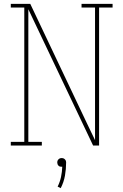

<svg xmlns="http://www.w3.org/2000/svg" viewBox="-20 -755 640 996"><path d="M36 0V-19H106V-716H36V-735H137L434 -109L473 -28V-716H403V-735H564V-716H494V0H463L127 -707V-19H197V0ZM295 221 279 213Q291 189 296.5 163Q302 137 303 110Q303 110 302 110Q301 110 300 110Q295 110 291 109Q287 108 283.5 104.5Q280 101 278.5 96.5Q277 92 277 88Q277 83 278.5 79Q280 75 283.5 71.5Q287 68 291 66.5Q295 65 300 65Q305 65 309 66.5Q313 68 316.5 71.5Q320 75 321.5 79Q323 83 323 88Q323 122 317 156Q311 190 295 221Z"/></svg>

Font: Iosevka Curly Slab ThEx
Style: Regular
Weight: 100
Width: 7
Monospace: yes
Designer: Belleve Invis
Foundry: Belleve Invis
Version: Version 11.1.0; ttfautohint (v1.8.3)